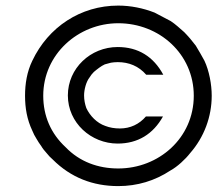

<svg xmlns="http://www.w3.org/2000/svg" viewBox="-20 -709 779 670"><path d="M718.8 -375C718.8 -414.1 710 -461.9 693.4 -497.1C688.5 -505.9 683.6 -514.6 678.7 -523.4C673.8 -532.2 668 -541 663.1 -549.8C657.2 -557.6 650.4 -565.4 643.6 -574.2C636.7 -582 629.9 -589.8 623 -596.7C615.2 -603.5 607.4 -610.4 599.6 -617.2C591.8 -624 584 -629.9 575.2 -635.7C556.6 -645.5 538.1 -655.3 519.5 -665C479.5 -680.7 435.5 -689.5 392.6 -689.5C260.7 -689.5 148.4 -614.3 92.8 -497.1C74.2 -459 67.4 -417 67.4 -375C67.4 -332 74.2 -292 92.8 -252.9C96.7 -243.2 101.6 -233.4 107.4 -224.6C112.3 -215.8 118.2 -207 124 -199.2C128.9 -190.4 135.7 -182.6 142.6 -174.8C149.4 -166 156.2 -159.2 164.1 -152.3C226.6 -89.8 303.7 -59.6 392.6 -59.6C459 -59.6 520.5 -78.1 575.2 -114.3C598.6 -127 627 -153.3 643.6 -174.8C692.4 -230.5 718.8 -301.8 718.8 -375ZM656.2 -375C656.2 -227.5 534.2 -121.1 392.6 -121.1C322.3 -121.1 257.8 -144.5 209 -195.3C157.2 -243.2 130.9 -304.7 130.9 -375C130.9 -519.5 252.9 -627.9 392.6 -627.9C537.1 -627.9 656.2 -519.5 656.2 -375ZM548.8 -302.7H489.3C465.8 -275.4 434.6 -260.7 398.4 -260.7C379.9 -260.7 362.3 -263.7 347.7 -269.5C318.4 -279.3 293.9 -304.7 281.2 -332C276.4 -345.7 273.4 -360.4 273.4 -376C273.4 -395.5 280.3 -423.8 293 -439.5C296.9 -446.3 301.8 -452.1 307.6 -458C313.5 -462.9 319.3 -467.8 326.2 -472.7C333 -477.5 338.9 -481.4 345.7 -484.4C352.5 -486.3 359.4 -488.3 367.2 -490.2C374 -491.2 381.8 -492.2 390.6 -492.2C429.7 -492.2 463.9 -478.5 490.2 -448.2H549.8C515.6 -511.7 461.9 -544.9 390.6 -544.9C295.9 -544.9 216.8 -470.7 216.8 -376C216.8 -280.3 297.9 -208 390.6 -208C460.9 -208 514.6 -241.2 548.8 -302.7Z"/></svg>

Font: My Font
Style: Regular
Weight: 400
Designer: Alfredo Marco Pradil
Version: Version 0.001